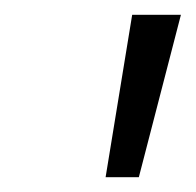

<svg xmlns="http://www.w3.org/2000/svg" viewBox="-20 -740 265 260"><path d="M123 -500 159 -720H225L168 -500Z"/></svg>

Font: Radio Canada Light
Style: Italic
Weight: 300
Italic angle: -12°
Designer: Charles Daoud, Etienne Aubert Bonn, Alexandre Saumier Demers, Jacques Le Bailly
Foundry: Radio-Canada
Version: Version 2.104; ttfautohint (v1.8.4.7-5d5b);gftools[0.9.28.de